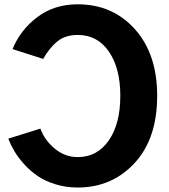

<svg xmlns="http://www.w3.org/2000/svg" viewBox="-20 -837 770 875"><path d="M17.6 -205.1 164.1 -251Q183.6 -197.3 230 -159.2Q276.4 -121.1 335 -121.1Q422.9 -121.1 475.6 -196.8Q528.3 -272.5 528.3 -400.4Q528.3 -526.4 476.1 -602.1Q423.8 -677.7 335 -677.7Q276.4 -677.7 240.2 -647.5Q204.1 -617.2 176.8 -568.4L37.1 -613.3Q73.2 -701.2 150.4 -759.3Q227.5 -817.4 334 -817.4Q493.2 -817.4 594.7 -704.1Q696.3 -590.8 696.3 -400.4Q696.3 -205.1 593.3 -93.8Q490.2 17.6 334 17.6Q280.3 17.6 232.9 2.9Q185.5 -11.7 151.9 -34.7Q118.2 -57.6 90.3 -88.4Q62.5 -119.1 45.9 -147.5Q29.3 -175.8 17.6 -205.1Z"/></svg>

Font: Gothic A1 Black
Style: Regular
Weight: 900
Version: Version 2.50